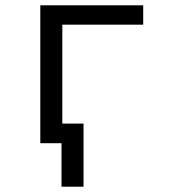

<svg xmlns="http://www.w3.org/2000/svg" viewBox="-20 -540 640 724"><path d="M212 164V0H132V-520H520V-447H215V-74H295V164Z"/></svg>

Font: Nova
Style: Regular
Weight: 400
Monospace: yes
Designer: Belleve Invis
Foundry: Belleve Invis
Version: Version 24.1.4; ttfautohint (v1.8.4)